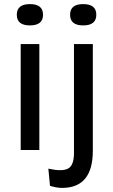

<svg xmlns="http://www.w3.org/2000/svg" viewBox="-20 -732 552 937"><path d="M81 0V-517H172V0ZM126 -608Q62 -608 62 -660Q62 -712 126 -712Q190 -712 190 -660Q190 -608 126 -608ZM283 185Q257 185 224 175L216 91Q282 106 311.5 91Q341 76 341 15V-517H433V4Q433 185 283 185ZM386 -608Q322 -608 322 -660Q322 -712 386 -712Q450 -712 450 -660Q450 -608 386 -608Z"/></svg>

Font: Bricolage Grotesque 10pt
Style: Regular
Weight: 400
Designer: Mathieu Triay
Foundry: Atelier Triay
Version: Version 1.000; ttfautohint (v1.8.4.7-5d5b);gftools[0.9.32]